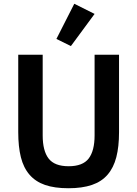

<svg xmlns="http://www.w3.org/2000/svg" viewBox="-20 -989 730 1021"><path d="M207 -698V-269Q207 -187 238.5 -146Q270 -105 345 -105Q420 -105 451.5 -146Q483 -187 483 -269V-698H613V-286Q613 -209 598.5 -153Q584 -97 552 -60Q520 -23 468.5 -5.5Q417 12 344 12Q270 12 219.5 -5.5Q169 -23 137 -60Q105 -97 91 -153Q77 -209 77 -286V-698ZM357 -744 280 -782 375 -969 483 -915Z"/></svg>

Font: IBM Plex Sans Hebrew SmBld
Style: Regular
Weight: 600
Designer: Mike Abbink, Paul van der Laan, Pieter van Rosmalen, Yanek Iontef
Foundry: Bold Monday
Version: Version 1.3